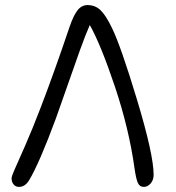

<svg xmlns="http://www.w3.org/2000/svg" viewBox="-20 -691 699 761"><path d="M55.2 49.8Q42 49.8 33.9 40Q25.9 30.3 25.9 16.1Q25.9 7.3 37.8 -19Q49.8 -45.4 79.1 -112.3Q108.4 -179.2 138.2 -256.8Q193.4 -399.9 255.9 -585Q271.5 -630.4 287.6 -650.6Q303.7 -670.9 327.1 -670.9Q357.9 -670.9 379.2 -649.9Q400.4 -628.9 423.8 -580.1Q458.5 -509.8 523.7 -293.7Q588.9 -77.6 588.9 2Q588.9 22.5 577.1 36.1Q565.4 49.8 549.8 49.8Q533.2 49.8 526.1 33.4Q519 17.1 513.2 -23.9Q491.2 -181.6 435.3 -348.1Q379.4 -514.6 335.9 -591.8Q319.8 -555.7 296.9 -492.2Q273.9 -428.7 245.1 -345.2Q216.3 -261.7 202.1 -223.1Q136.7 -45.9 96.2 22Q80.1 49.8 55.2 49.8Z"/></svg>

Font: Shantell Sans Bouncy
Style: Regular
Weight: 300
Designer: Stephen Nixon, Anya Danilova, Shantell Martin
Foundry: Arrow Type
Version: Version 1.006;[9816181b4]